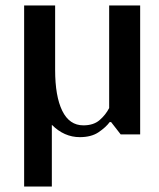

<svg xmlns="http://www.w3.org/2000/svg" viewBox="-20 -490 581 700"><path d="M68 190V-470H181V-235Q181 -139 207 -86Q233 -33 284 -33Q321 -33 343 -52Q365 -71 378 -96V-470H491V0H420L385 -45H380Q366 -26 339.5 -8Q313 10 271 10Q214 10 169 -35V190Z"/></svg>

Font: El Messiri SemiBold
Style: Regular
Weight: 600
Designer: Mohamed Gaber
Foundry: Kief Type Foundry
Version: Version 2.020; ttfautohint (v1.8.3)